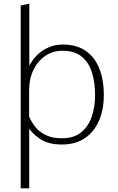

<svg xmlns="http://www.w3.org/2000/svg" viewBox="-20 -782 647 1052"><path d="M93.3 250V-142.1H140.1V250ZM319.3 9.8Q244.1 9.8 199 -21Q153.8 -51.8 130.9 -90.3L126 0H93.3V-752L140.6 -761.7V-510.7V-421.9Q159.2 -457.5 186.8 -483.4Q214.4 -509.3 249.3 -523.7Q284.2 -538.1 324.7 -538.1Q397.9 -538.1 447.8 -504.6Q497.6 -471.2 523.2 -408.9Q548.8 -346.7 548.8 -260.3Q548.8 -180.7 522.2 -119.9Q495.6 -59.1 444.6 -24.7Q393.6 9.8 319.3 9.8ZM319.3 -24.4Q384.3 -24.4 424.1 -56.4Q463.9 -88.4 482.4 -142.3Q501 -196.3 501 -261.7Q501 -327.1 484.6 -382.3Q468.3 -437.5 429.2 -470.7Q390.1 -503.9 321.8 -503.9Q270 -503.9 228.8 -476.3Q187.5 -448.7 163.6 -399.7Q139.6 -350.6 139.6 -286.1V-143.6Q152.3 -112.8 174.6 -85.4Q196.8 -58.1 232.2 -41.3Q267.6 -24.4 319.3 -24.4Z"/></svg>

Font: Comme Thin
Style: Regular
Weight: 250
Version: Version 1.000;gftools[0.9.27]